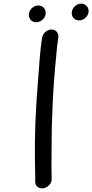

<svg xmlns="http://www.w3.org/2000/svg" viewBox="-20 -799 507 1054"><path d="M211.1 -592 209.5 -582C204.4 -549.5 200.8 -512.7 197.8 -475C192.9 -411.7 184.3 -301.7 179.8 -233.2C170 -85 170.2 42.4 173.5 177L173.2 197.3C172.3 225.2 196.5 237.4 216.7 234.8C236.8 232.1 264.5 213 263.7 183.5L263.2 161.4C261.7 115.5 263.2 71 263.1 23C262.7 -125.3 270.4 -314.7 287.7 -481.7C290.5 -517.7 294 -553.4 298.5 -582L300.1 -592C303.7 -615 289.2 -637 263.2 -637C238.4 -637 215 -616.8 211.1 -592ZM374.4 -734C370.3 -708 388 -687 414 -687C437.1 -687 461.8 -705 465.9 -731C470.1 -757.2 451.7 -779 425.5 -779C399.4 -779 378 -757 374.4 -734ZM138.8 -724C134.8 -698.3 152.7 -677 178.9 -677C202.8 -677 226.4 -696 230.4 -721C234.3 -746 217.6 -769 190.4 -769C164.8 -769 142.6 -747.8 138.8 -724Z"/></svg>

Font: Just Breathe
Style: BdObl3
Weight: 400
Foundry: Cannot Into Space Fonts
Version: Version 0.72